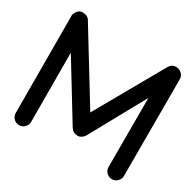

<svg xmlns="http://www.w3.org/2000/svg" viewBox="-154 -879 1069 1051"><g transform="rotate(30 380.5 -353.5)"><path d="M87.4 0Q67.4 0 53 -14.4Q38.6 -28.8 38.6 -48.8L37.1 -654.8Q36.6 -659.2 36.6 -663.6Q36.6 -670.4 39.8 -676.8Q43 -683.1 47.4 -689.9Q59.1 -709 81.1 -709Q116.2 -709 129.4 -681.6L390.6 -255.4L632.3 -682.1Q647 -706.5 671.9 -706.5Q692.9 -706.5 708.5 -692.9Q724.1 -679.2 724.1 -657.7V-46.9Q724.1 -26.9 709.7 -12.5Q695.3 2 675.3 2Q655.3 2 640.9 -12.5Q626.5 -26.9 626.5 -46.9V-483.4L434.6 -134.8Q429.2 -126 418 -117.9Q406.7 -109.9 393.6 -109.9Q365.2 -109.9 350.1 -133.3L134.8 -485.4L136.2 -49.3V-48.8Q136.2 -28.8 121.8 -14.4Q107.4 0 87.4 0Z"/></g></svg>

Font: Manjari
Style: Bold
Weight: 700
Designer: Santhosh Thottingal <santhosh.thottingal@gmail.com>
Version: Version 2.000